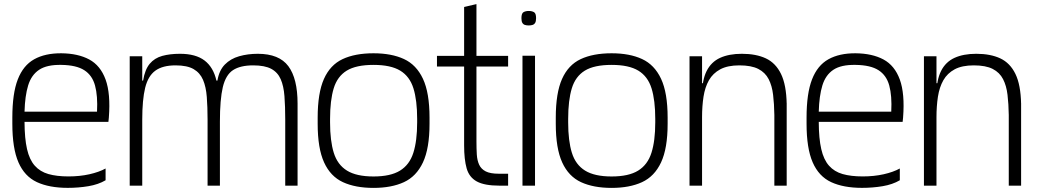

<svg xmlns="http://www.w3.org/2000/svg" viewBox="-20 -906 5060 937"><path d="M310.7 10.8Q220.5 10.8 160.2 -17.2Q99.8 -45.3 70 -113.8Q40.2 -182.3 40.2 -302.3V-332Q40.2 -450 66.8 -518.4Q93.3 -586.8 146.8 -616.7Q200.2 -646.5 279.5 -646Q360.7 -645.2 415.5 -615.8Q470.3 -586.3 495.3 -517.8Q520.3 -449.2 511.2 -332L509 -311.2H99.7Q100 -230.3 111.9 -178.4Q123.8 -126.5 149.8 -97.3Q175.7 -68.2 216.2 -56.6Q256.8 -45 314.2 -45Q369.5 -45 416.5 -55.6Q463.5 -66.2 495.3 -83.7V-26.3Q460 -5.5 411.3 2.7Q362.7 10.8 310.7 10.8ZM99.7 -361H453.5Q457.5 -438.5 443.8 -488.5Q430.2 -538.5 391.3 -563.4Q352.5 -588.3 279.5 -589.3Q209.2 -590.8 171.1 -565.5Q133 -540.2 117.4 -489.2Q101.8 -438.3 99.7 -361Z M613 0V-631.3H674.2V-512.5H678.3Q687.2 -566.7 710.7 -594.8Q734.2 -622.8 771.8 -633.2Q809.3 -643.5 858.3 -643.5Q935.3 -643.5 978.4 -610.6Q1021.5 -577.7 1036.2 -512.5H1041Q1049.3 -562.5 1077.2 -591Q1105 -619.5 1147.1 -631.5Q1189.2 -643.5 1238.2 -643.5Q1342.2 -643.5 1387.2 -583.1Q1432.2 -522.7 1432.2 -400.7V0H1372V-322.3Q1372 -387.2 1368.2 -436.6Q1364.5 -486 1349.9 -519.5Q1335.3 -553 1303.8 -570Q1272.2 -587 1215.5 -587Q1152.8 -587 1117.2 -563.8Q1081.7 -540.5 1067.4 -480.8Q1053.2 -421 1053.2 -312.3V0H993V-322.3Q993 -383.8 989.2 -432.8Q985.5 -481.8 970.9 -516.2Q956.3 -550.5 924.8 -568.8Q893.2 -587 836.5 -587Q773.8 -587 738.2 -561.2Q702.7 -535.5 688.4 -477.4Q674.2 -419.3 674.2 -322.3V0Z M1802.8 11Q1714.3 11 1653.6 -17Q1592.8 -45 1561.6 -113.5Q1530.3 -182 1530.3 -302V-332Q1530.3 -452 1560.8 -520.5Q1591.2 -589 1651.9 -617.5Q1712.7 -646 1802.8 -646Q1890.5 -646 1951.2 -618Q2012 -590 2044.1 -521.5Q2076.2 -453 2076.2 -332V-302Q2076.2 -182 2044.1 -113.5Q2012 -45 1951.2 -17Q1890.5 11 1802.8 11ZM1802.9 -44.8Q1886 -44.8 1932.3 -73.4Q1978.7 -102 1997.2 -160.3Q2015.8 -218.6 2015.8 -308.5V-325.7Q2015.8 -416.5 1997.7 -474.7Q1979.6 -533 1933.3 -561.2Q1887 -589.3 1802.9 -589.3Q1717.8 -589.3 1672 -561.2Q1626.2 -533 1608.5 -474.7Q1590.8 -416.4 1590.8 -325.7V-308.5Q1590.8 -218.7 1608.9 -160.3Q1627 -102 1673.4 -73.4Q1719.7 -44.8 1802.9 -44.8Z M2417.2 0Q2344.3 0 2307 -20.4Q2269.7 -40.8 2257.3 -84.4Q2245 -128 2245 -196.3V-414H2305.2V-216.2Q2305.2 -181 2306.9 -152.1Q2308.7 -123.2 2318.4 -102.1Q2328.2 -81 2350.4 -69.6Q2372.7 -58.2 2414.5 -58.2H2459.7V0ZM2112.5 -581.3V-633.3H2459.7V-581.3ZM2245 -275V-872L2305.2 -886V-275Z M2529.8 0V-634H2591V0ZM2560.3 -781.8Q2550.2 -781.8 2541.9 -784.3Q2533.7 -786.8 2529.2 -794.4Q2524.7 -802 2524.7 -817.5Q2524.7 -840.8 2534.9 -846.7Q2545.2 -852.5 2560.4 -852.5Q2575.7 -852.5 2585.9 -846.7Q2596.2 -840.8 2596.2 -817.5Q2596.2 -802 2591.6 -794.4Q2587 -786.8 2578.7 -784.3Q2570.5 -781.8 2560.3 -781.8Z M2964.8 11Q2876.3 11 2815.6 -17Q2754.8 -45 2723.6 -113.5Q2692.3 -182 2692.3 -302V-332Q2692.3 -452 2722.8 -520.5Q2753.2 -589 2813.9 -617.5Q2874.7 -646 2964.8 -646Q3052.5 -646 3113.2 -618Q3174 -590 3206.1 -521.5Q3238.2 -453 3238.2 -332V-302Q3238.2 -182 3206.1 -113.5Q3174 -45 3113.2 -17Q3052.5 11 2964.8 11ZM2964.9 -44.8Q3048 -44.8 3094.3 -73.4Q3140.7 -102 3159.2 -160.3Q3177.8 -218.6 3177.8 -308.5V-325.7Q3177.8 -416.5 3159.7 -474.7Q3141.6 -533 3095.3 -561.2Q3049 -589.3 2964.9 -589.3Q2879.8 -589.3 2834 -561.2Q2788.2 -533 2770.5 -474.7Q2752.8 -416.4 2752.8 -325.7V-308.5Q2752.8 -218.7 2770.9 -160.3Q2789 -102 2835.4 -73.4Q2881.7 -44.8 2964.9 -44.8Z M3406.2 -334V-442Q3406.2 -515 3428.4 -559.3Q3450.7 -603.7 3494.1 -623.6Q3537.5 -643.5 3600.5 -643.5Q3669.5 -643.5 3717.4 -621.2Q3765.3 -598.8 3791.4 -545.4Q3817.5 -492 3819.2 -398.2L3759 -344.8Q3758.2 -398.8 3752.9 -443.2Q3747.7 -487.7 3731.1 -519.9Q3714.5 -552.2 3680.6 -569.6Q3646.7 -587 3588.3 -587Q3531 -587 3495.1 -567.8Q3459.2 -548.5 3439.8 -514.5Q3420.5 -480.5 3413.3 -434.2Q3406.2 -388 3406.2 -334ZM3345 0V-631.3H3406.2V-442V0ZM3408.2 -436 3373.2 -461V-500H3419.2ZM3759 0V-359.5L3819.2 -403.2V0Z M4186.7 10.8Q4096.5 10.8 4036.2 -17.2Q3975.8 -45.3 3946 -113.8Q3916.2 -182.3 3916.2 -302.3V-332Q3916.2 -450 3942.8 -518.4Q3969.3 -586.8 4022.8 -616.7Q4076.2 -646.5 4155.5 -646Q4236.7 -645.2 4291.5 -615.8Q4346.3 -586.3 4371.3 -517.8Q4396.3 -449.2 4387.2 -332L4385 -311.2H3975.7Q3976 -230.3 3987.9 -178.4Q3999.8 -126.5 4025.8 -97.3Q4051.7 -68.2 4092.2 -56.6Q4132.8 -45 4190.2 -45Q4245.5 -45 4292.5 -55.6Q4339.5 -66.2 4371.3 -83.7V-26.3Q4336 -5.5 4287.3 2.7Q4238.7 10.8 4186.7 10.8ZM3975.7 -361H4329.5Q4333.5 -438.5 4319.8 -488.5Q4306.2 -538.5 4267.3 -563.4Q4228.5 -588.3 4155.5 -589.3Q4085.2 -590.8 4047.1 -565.5Q4009 -540.2 3993.4 -489.2Q3977.8 -438.3 3975.7 -361Z M4550.2 -334V-442Q4550.2 -515 4572.4 -559.3Q4594.7 -603.7 4638.1 -623.6Q4681.5 -643.5 4744.5 -643.5Q4813.5 -643.5 4861.4 -621.2Q4909.3 -598.8 4935.4 -545.4Q4961.5 -492 4963.2 -398.2L4903 -344.8Q4902.2 -398.8 4896.9 -443.2Q4891.7 -487.7 4875.1 -519.9Q4858.5 -552.2 4824.6 -569.6Q4790.7 -587 4732.3 -587Q4675 -587 4639.1 -567.8Q4603.2 -548.5 4583.8 -514.5Q4564.5 -480.5 4557.3 -434.2Q4550.2 -388 4550.2 -334ZM4489 0V-631.3H4550.2V-442V0ZM4552.2 -436 4517.2 -461V-500H4563.2ZM4903 0V-359.5L4963.2 -403.2V0Z"/></svg>

Font: Matangi Light
Style: Regular
Weight: 300
Designer: Prashant Pant
Foundry: The Graphic Ant
Version: Version 3.002